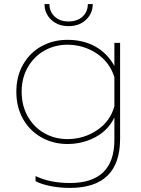

<svg xmlns="http://www.w3.org/2000/svg" viewBox="-20 -690 688 940"><path d="M198 -670H222Q222 -633 247.5 -609Q273 -585 316 -585Q359 -585 384.5 -609Q410 -633 410 -670H434Q434 -624 401 -593Q368 -562 316 -562Q264 -562 231 -593Q198 -624 198 -670ZM154 197V172Q225 206 322 206Q540 206 540 -5V-115Q510 -52 447 -18.5Q384 15 310 15Q241 15 183.5 -17Q126 -49 93 -107Q60 -165 60 -241Q60 -317 93.5 -375Q127 -433 184 -464Q241 -495 310 -495Q388 -495 447 -462Q506 -429 540 -367V-480H568V-11Q568 230 322 230Q273 230 227.5 221Q182 212 154 197ZM540 -170V-312Q517 -386 453 -428.5Q389 -471 310 -471Q249 -471 198 -442.5Q147 -414 116.5 -361.5Q86 -309 86 -241Q86 -172 116.5 -119Q147 -66 198 -37.5Q249 -9 310 -9Q390 -9 455 -52.5Q520 -96 540 -170Z"/></svg>

Font: Prompt Thin
Style: Regular
Weight: 250
Designer: Katatrad Team
Foundry: CadsonDemak
Version: Version 1.001